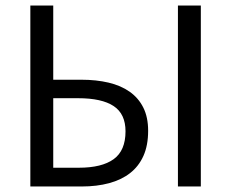

<svg xmlns="http://www.w3.org/2000/svg" viewBox="-20 -676 838 696"><path d="M90 0V-656H173V-387H275Q329 -387 373.5 -376.5Q418 -366 450 -343.5Q482 -321 499.5 -286Q517 -251 517 -202Q517 -149 500 -111Q483 -73 451.5 -48.5Q420 -24 375.5 -12Q331 0 276 0ZM173 -68H266Q349 -68 392 -99Q435 -130 435 -200Q435 -263 392 -291.5Q349 -320 263 -320H173ZM625 0V-656H708V0Z"/></svg>

Font: Source Sans Pro
Style: Regular
Weight: 400
Designer: Paul D. Hunt
Foundry: Adobe Systems Incorporated
Version: Version 2.021;PS 2.000;hotconv 1.0.86;makeotf.lib2.5.63406